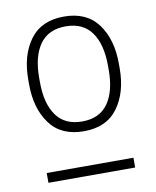

<svg xmlns="http://www.w3.org/2000/svg" viewBox="-69 -844 549 676"><g transform="rotate(-10 205.0 -506.5)"><path d="M367 -577Q367 -490 326.5 -435Q286 -380 205 -380Q124 -380 83.5 -435Q43 -490 43 -577V-593Q43 -680 83.5 -735Q124 -790 205 -790Q286 -790 326.5 -735Q367 -680 367 -593ZM82 -577Q82 -501 112.5 -458Q143 -415 205 -415Q267 -415 297.5 -458Q328 -501 328 -577V-593Q328 -669 297.5 -712Q267 -755 205 -755Q143 -755 112.5 -712Q82 -669 82 -593ZM50 -223V-258H360V-223Z"/></g></svg>

Font: Cooper Hewitt
Style: Light
Weight: 703
Designer: Village Type and Design LLC
Foundry: Cooper Hewitt Smithsonian Design Museum
Version: 1.000